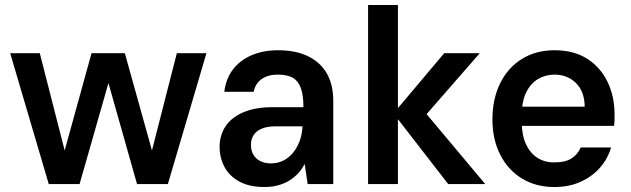

<svg xmlns="http://www.w3.org/2000/svg" viewBox="-20 -740 2538 772"><path d="M176 0 21 -526H140L240 -135L348 -526H482L591 -135L691 -526H810L655 0H531L416 -406L300 0Z M1043 12Q983 12 942.5 -10Q902 -32 882.5 -69Q863 -106 863 -149Q863 -197 887.5 -233Q912 -269 959.5 -289Q1007 -309 1075 -309H1200Q1200 -353 1191 -382Q1182 -411 1160 -425.5Q1138 -440 1097 -440Q1058 -440 1032.5 -422.5Q1007 -405 1000 -371H882Q888 -423 916.5 -460.5Q945 -498 992 -518Q1039 -538 1097 -538Q1170 -538 1219.5 -513.5Q1269 -489 1294.5 -444Q1320 -399 1320 -334V0H1217L1205 -81Q1195 -61 1179.5 -44Q1164 -27 1144 -14.5Q1124 -2 1098.5 5Q1073 12 1043 12ZM1069 -83Q1096 -83 1118.5 -94Q1141 -105 1157.5 -125Q1174 -145 1184 -171Q1194 -197 1196 -226V-232H1088Q1054 -232 1032 -222.5Q1010 -213 999.5 -196.5Q989 -180 989 -158Q989 -134 999 -117.5Q1009 -101 1027 -92Q1045 -83 1069 -83Z M1782 0 1562 -284 1766 -526H1909L1655 -235L1656 -328L1931 0ZM1460 0V-720H1580V0Z M2209 12Q2135 12 2079 -22Q2023 -56 1991.5 -117.5Q1960 -179 1960 -260Q1960 -342 1991 -405Q2022 -468 2078.5 -503Q2135 -538 2210 -538Q2287 -538 2340.5 -504Q2394 -470 2422.5 -411.5Q2451 -353 2451 -280Q2451 -270 2451 -259Q2451 -248 2449 -234H2046V-311H2331Q2330 -373 2295.5 -406.5Q2261 -440 2209 -440Q2173 -440 2143 -422Q2113 -404 2095.5 -368Q2078 -332 2078 -277V-248Q2078 -197 2094.5 -161Q2111 -125 2140 -106Q2169 -87 2208 -87Q2253 -87 2278 -103Q2303 -119 2315 -147H2437Q2424 -102 2392.5 -66Q2361 -30 2314.5 -9Q2268 12 2209 12Z"/></svg>

Font: DM Sans 9pt SemiBold
Style: Regular
Weight: 600
Version: Version 4.004;gftools[0.9.30]